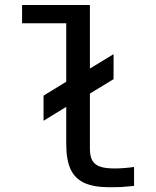

<svg xmlns="http://www.w3.org/2000/svg" viewBox="-20 -750 640 787"><path d="M251.5 -160V-312L158.5 -255V-358L251.5 -415V-654.5H70.5V-729.5H348.5V-469L445.5 -528V-425.5L348.5 -366.5V-140Q348.5 -109.5 358.5 -92Q368.5 -74.5 390.2 -67Q412 -59.5 449 -59.5Q486 -59.5 529.5 -65.5V12L518.5 13Q488.5 16 475 16.8Q461.5 17.5 430 17.5Q364.5 17.5 325.8 -0.2Q287 -18 269.2 -56.5Q251.5 -95 251.5 -160Z"/></svg>

Font: JuliaMono Medium
Style: Regular
Weight: 500
Monospace: yes
Designer: cormullion
Foundry: corm
Version: Version 0.054; ttfautohint (v1.8.4)